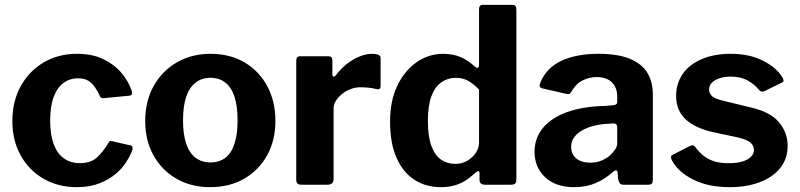

<svg xmlns="http://www.w3.org/2000/svg" viewBox="-20 -762 3298 792"><path d="M297 -540Q362 -540 407.5 -517.5Q453 -495 482 -460Q511 -425 523 -388Q530 -368 511 -367L406 -357Q395 -356 391 -368Q382 -387 371 -403Q360 -419 344 -429Q328 -439 302 -439Q268 -439 242 -420Q216 -401 201.5 -362.5Q187 -324 187 -265Q187 -205 202 -166Q217 -127 244.5 -108Q272 -89 310 -89Q354 -89 379.5 -112Q405 -135 428 -174Q431 -179 434 -180Q437 -181 445 -179L519 -162Q530 -159 526 -143Q518 -121 501 -94Q484 -67 456.5 -44Q429 -21 389.5 -5.5Q350 10 297 10Q220 10 160 -24.5Q100 -59 65.5 -120.5Q31 -182 31 -263Q31 -345 66 -407.5Q101 -470 161 -505Q221 -540 297 -540Z M847 10Q768 10 707.5 -25Q647 -60 613 -121.5Q579 -183 579 -262Q579 -345 614 -407.5Q649 -470 710 -505Q771 -540 848 -540Q929 -540 989 -504.5Q1049 -469 1082.5 -406.5Q1116 -344 1116 -263Q1116 -183 1082 -121.5Q1048 -60 987.5 -25Q927 10 847 10ZM848 -92Q885 -92 910 -111.5Q935 -131 947.5 -170Q960 -209 960 -265Q960 -324 947.5 -362.5Q935 -401 910 -421Q885 -441 848 -441Q812 -441 786.5 -421Q761 -401 748 -362.5Q735 -324 735 -265Q735 -208 748 -169.5Q761 -131 786.5 -111.5Q812 -92 848 -92Z M1223 0Q1212 0 1207 -5Q1202 -10 1202 -20V-511Q1202 -530 1218 -530H1335Q1351 -530 1351 -513V-454Q1351 -448 1355.5 -446.5Q1360 -445 1365 -451Q1385 -478 1410.5 -498Q1436 -518 1463 -529Q1490 -540 1514 -540Q1550 -540 1550 -523V-407Q1550 -391 1535 -394Q1517 -399 1498 -400.5Q1479 -402 1465 -402Q1447 -402 1427.5 -395Q1408 -388 1392 -375Q1376 -362 1366 -347Q1356 -332 1356 -315V-23Q1356 0 1330 0H1223Z M1979 0Q1971 0 1964.5 -4.5Q1958 -9 1958 -20V-48Q1958 -55 1954 -56Q1950 -57 1944 -52Q1928 -37 1908 -22.5Q1888 -8 1861 1Q1834 10 1798 10Q1737 10 1690 -20Q1643 -50 1616 -110.5Q1589 -171 1589 -261Q1589 -345 1618.5 -407.5Q1648 -470 1698 -505Q1748 -540 1808 -540Q1848 -540 1879 -527Q1910 -514 1939 -487Q1947 -481 1951.5 -482.5Q1956 -484 1956 -495V-724Q1956 -742 1972 -742H2094Q2110 -742 2110 -723V-21Q2110 -10 2105 -5Q2100 0 2087 0H1979ZM1956 -392Q1934 -416 1911.5 -428.5Q1889 -441 1860 -441Q1827 -441 1800.5 -422.5Q1774 -404 1759.5 -365Q1745 -326 1745 -263Q1745 -199 1759.5 -160Q1774 -121 1799.5 -103.5Q1825 -86 1858 -86Q1886 -86 1908 -99Q1930 -112 1943 -132Q1956 -152 1956 -174V-392Z M2506 -51Q2475 -23 2436.5 -6.5Q2398 10 2348 10Q2272 10 2228.5 -31Q2185 -72 2185 -136Q2185 -192 2219.5 -234Q2254 -276 2319 -299.5Q2384 -323 2475 -325L2510 -328Q2515 -328 2520.5 -331Q2526 -334 2526 -342V-363Q2526 -401 2504 -422.5Q2482 -444 2441 -444Q2411 -444 2383.5 -430.5Q2356 -417 2337 -384Q2333 -377 2329.5 -375Q2326 -373 2315 -375L2215 -398Q2209 -400 2206.5 -404.5Q2204 -409 2210 -424Q2235 -483 2296.5 -511.5Q2358 -540 2448 -540Q2530 -540 2579.5 -519Q2629 -498 2651 -460.5Q2673 -423 2673 -373V-22Q2673 -10 2669 -5Q2665 0 2653 0H2551Q2540 0 2535.5 -8Q2531 -16 2529 -28L2528 -50Q2525 -68 2506 -51ZM2526 -236Q2526 -253 2511 -253L2483 -251Q2457 -250 2431 -243.5Q2405 -237 2383.5 -225.5Q2362 -214 2349 -196.5Q2336 -179 2336 -156Q2336 -126 2357 -108.5Q2378 -91 2415 -91Q2440 -91 2459.5 -99Q2479 -107 2493 -118Q2507 -131 2516.5 -144Q2526 -157 2526 -171V-236Z M3110 -392Q3093 -414 3064 -430Q3035 -446 2993 -446Q2956 -446 2930.5 -431.5Q2905 -417 2905 -392Q2905 -379 2915 -367.5Q2925 -356 2961 -347L3076 -319Q3159 -300 3194 -257Q3229 -214 3229 -161Q3229 -107 3198.5 -69Q3168 -31 3114 -10.5Q3060 10 2990 10Q2901 10 2839 -21.5Q2777 -53 2752 -100Q2748 -107 2748 -113.5Q2748 -120 2754 -123L2822 -158Q2832 -163 2837.5 -162.5Q2843 -162 2847 -157Q2860 -139 2878 -123Q2896 -107 2923 -97.5Q2950 -88 2991 -89Q3019 -89 3041.5 -95.5Q3064 -102 3077 -114.5Q3090 -127 3090 -144Q3090 -161 3076 -173.5Q3062 -186 3024 -195L2921 -217Q2846 -234 2807.5 -270.5Q2769 -307 2769 -366Q2769 -417 2795.5 -456Q2822 -495 2873 -517.5Q2924 -540 2995 -540Q3071 -540 3126.5 -512Q3182 -484 3206 -445Q3210 -439 3212 -432.5Q3214 -426 3205 -421L3133 -386Q3126 -383 3120.5 -384.5Q3115 -386 3110 -392Z"/></svg>

Font: Libre Franklin Thin
Style: Bold
Weight: 700
Version: Version 3.000